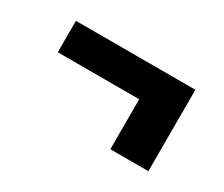

<svg xmlns="http://www.w3.org/2000/svg" viewBox="-59 -525 617 529"><g transform="rotate(30 250.0 -260.5)"><path d="M319 -131V-290H60V-390H440V-131Z"/></g></svg>

Font: Iosevka Curly Slab Heavy
Style: Regular
Weight: 900
Monospace: yes
Designer: Belleve Invis
Foundry: Belleve Invis
Version: Version 22.1.2; ttfautohint (v1.8.4)